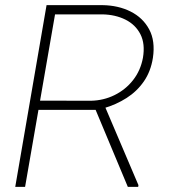

<svg xmlns="http://www.w3.org/2000/svg" viewBox="-20 -731 667 751"><path d="M162.1 -710.9H380.9Q442.9 -710 491 -685.8Q539.1 -661.6 563.5 -616.2Q587.9 -570.8 578.1 -504.9Q569.8 -451.7 542.7 -412.6Q515.6 -373.5 475.1 -347.7Q434.6 -321.8 385.7 -307.6L367.2 -301.3H109.9L114.7 -337.4L335.4 -336.9Q385.3 -337.9 428.2 -359.1Q471.2 -380.4 500.5 -417.7Q529.8 -455.1 539.1 -504.9Q548.3 -559.6 529.3 -596.9Q510.3 -634.3 470.9 -654.1Q431.6 -673.8 380.4 -674.8H195.3L78.1 0H39.6ZM480 0 348.1 -315.4 389.6 -316.4 521.5 -6.8 520.5 0Z"/></svg>

Font: Roboto ExtraLight
Style: Italic
Weight: 250
Designer: Christian Robertson
Foundry: Google
Version: Version 3.009; 2024